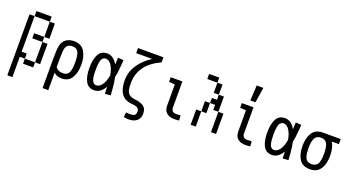

<svg xmlns="http://www.w3.org/2000/svg" viewBox="-57 -1361 4051 2220"><g transform="rotate(20 1969.0 -250.5)"><path d="M125 -625H312.5V-562.5H125ZM187.5 -125V-62.5H125V187.5H62.5V-562.5H125V-125ZM375 -562.5V-375H312.5V-562.5ZM312.5 -375V-312.5H187.5V-375ZM375 -312.5V-62.5H312.5V-312.5ZM312.5 -62.5V0H187.5V-62.5Z M496.1 -187.5Q496.1 -293 506.8 -337.9Q520.5 -395.5 560.5 -421.4Q600.6 -447.3 656.2 -447.3Q742.2 -447.3 783.7 -384.3Q825.2 -321.3 825.2 -218.8Q825.2 -117.2 785.2 -54.7Q745.1 7.8 665 7.8Q603.5 7.8 566.4 -27.3V187.5H496.1ZM656.2 -54.7Q690.4 -54.7 710.4 -69.8Q730.5 -85 739.7 -120.6Q749 -156.2 749 -218.8Q749 -282.2 739.7 -317.9Q730.5 -353.5 710.4 -369.1Q690.4 -384.8 656.2 -384.8Q591.8 -384.8 575.2 -326.2Q566.4 -293 566.4 -187.5V-96.7Q594.7 -54.7 656.2 -54.7Z M1064.5 7.8Q990.2 7.8 957.5 -53.2Q924.8 -114.3 924.8 -218.8Q924.8 -323.2 957.5 -384.3Q990.2 -445.3 1064.5 -445.3Q1101.6 -445.3 1133.8 -422.9Q1166 -400.4 1192.4 -355.5L1195.3 -440.4L1265.6 -435.5L1258.8 -348.6Q1252.9 -272.5 1240.2 -218.8Q1252.9 -165 1258.8 -88.9L1265.6 -2L1195.3 2.9L1192.4 -82Q1166 -37.1 1133.8 -14.6Q1101.6 7.8 1064.5 7.8ZM1069.3 -54.7Q1105.5 -54.7 1136.2 -96.7Q1167 -138.7 1180.7 -218.8Q1167 -298.8 1136.2 -340.8Q1105.5 -382.8 1069.3 -382.8Q1033.2 -382.8 1017.1 -346.7Q1001 -310.5 1001 -218.8Q1001 -156.2 1008.3 -120.6Q1015.6 -85 1030.8 -69.8Q1045.9 -54.7 1069.3 -54.7Z M1556.6 187.5Q1520.5 187.5 1492.2 179.7L1500 122.1Q1532.2 125 1552.7 125Q1590.8 125 1606 111.8Q1621.1 98.6 1621.1 69.3Q1621.1 39.1 1601.1 24.9Q1581.1 10.7 1531.2 6.8Q1439.5 0 1398.4 -59.6Q1357.4 -119.1 1357.4 -223.6Q1357.4 -329.1 1419.4 -418.5Q1481.4 -507.8 1573.2 -562.5H1375V-625H1687.5V-562.5Q1558.6 -502.9 1497.1 -416.5Q1435.5 -330.1 1435.5 -211.9Q1435.5 -155.3 1445.3 -123Q1455.1 -90.8 1480 -74.7Q1504.9 -58.6 1552.7 -53.7Q1613.3 -47.9 1652.3 -21.5Q1691.4 4.9 1691.4 69.3Q1691.4 125 1654.8 156.2Q1618.2 187.5 1556.6 187.5Z M1989.3 -437.5V-116.2Q1989.3 -88.9 2003.9 -73.7Q2018.6 -58.6 2050.8 -58.6Q2074.2 -58.6 2103.5 -61.5L2108.4 0Q2078.1 3.9 2047.9 3.9Q1989.3 3.9 1954.1 -25.4Q1918.9 -54.7 1918.9 -121.1V-375L1845.7 -379.9V-437.5Z M2312.5 -62.5V0H2250V-62.5ZM2312.5 -125V-62.5H2250V-125ZM2312.5 -187.5V-125H2250V-187.5ZM2375 -312.5V-250H2312.5V-312.5ZM2562.5 -125V-62.5H2500V-125ZM2562.5 -187.5V-125H2500V-187.5ZM2562.5 -250V-187.5H2500V-250ZM2500 -312.5V-250H2437.5V-312.5ZM2500 -375V-312.5H2437.5V-375ZM2312.5 -625V-562.5H2250V-625ZM2500 -437.5V-375H2437.5V-437.5ZM2437.5 -562.5V-500H2375V-562.5ZM2375 -625V-562.5H2312.5V-625ZM2437.5 -500V-437.5H2375V-500ZM2437.5 -375V-312.5H2375V-375ZM2375 -250V-187.5H2312.5V-250ZM2562.5 -62.5V0H2500V-62.5Z M2864.3 -437.5V-116.2Q2864.3 -88.9 2878.9 -73.7Q2893.6 -58.6 2925.8 -58.6Q2949.2 -58.6 2978.5 -61.5L2983.4 0Q2953.1 3.9 2922.9 3.9Q2864.3 3.9 2829.1 -25.4Q2793.9 -54.7 2793.9 -121.1V-375L2720.7 -379.9V-437.5ZM2894.5 -687.5 2865.2 -500H2802.7L2812.5 -687.5Z M3252 7.8Q3177.7 7.8 3145 -53.2Q3112.3 -114.3 3112.3 -218.8Q3112.3 -323.2 3145 -384.3Q3177.7 -445.3 3252 -445.3Q3289.1 -445.3 3321.3 -422.9Q3353.5 -400.4 3379.9 -355.5L3382.8 -440.4L3453.1 -435.5L3446.3 -348.6Q3440.4 -272.5 3427.7 -218.8Q3440.4 -165 3446.3 -88.9L3453.1 -2L3382.8 2.9L3379.9 -82Q3353.5 -37.1 3321.3 -14.6Q3289.1 7.8 3252 7.8ZM3256.8 -54.7Q3293 -54.7 3323.7 -96.7Q3354.5 -138.7 3368.2 -218.8Q3354.5 -298.8 3323.7 -340.8Q3293 -382.8 3256.8 -382.8Q3220.7 -382.8 3204.6 -346.7Q3188.5 -310.5 3188.5 -218.8Q3188.5 -156.2 3195.8 -120.6Q3203.1 -85 3218.3 -69.8Q3233.4 -54.7 3256.8 -54.7Z M3718.8 12.7Q3629.9 12.7 3589.4 -48.8Q3548.8 -110.4 3548.8 -212.9Q3548.8 -314.5 3589.4 -376Q3629.9 -437.5 3718.8 -437.5H3937.5V-375H3848.6Q3888.7 -317.4 3888.7 -212.9Q3888.7 -111.3 3847.2 -49.3Q3805.7 12.7 3718.8 12.7ZM3718.8 -49.8Q3770.5 -49.8 3792.5 -86.4Q3814.5 -123 3814.5 -212.9Q3814.5 -301.8 3792 -338.4Q3769.5 -375 3718.8 -375Q3668 -375 3645.5 -338.4Q3623 -301.8 3623 -212.9Q3623 -152.3 3632.8 -116.7Q3642.6 -81.1 3663.6 -65.4Q3684.6 -49.8 3718.8 -49.8Z"/></g></svg>

Font: Sudo Variable
Style: Regular
Weight: 400
Monospace: yes
Designer: Jens Kutilek
Foundry: Jens Kutilek
Version: Version 0.040